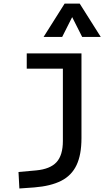

<svg xmlns="http://www.w3.org/2000/svg" viewBox="-20 -815 626 1069"><path d="M87.9 234.4 83 142.6 180.7 133.8Q259.3 126.5 294.7 87.9Q330.1 49.3 330.1 -30.3V-432.6H128.9V-517.6H433.6V-45.9Q433.6 46.4 406.2 104.2Q378.9 162.1 320.8 191.7Q262.7 221.2 170.9 228.5ZM222.7 -609.4 339.8 -794.9H423.8L541 -609.4H437.5L381.8 -719.7L326.2 -609.4Z"/></svg>

Font: Caskaydia Cove
Style: Regular
Weight: 400
Monospace: yes
Designer: Aaron Bell
Foundry: Saja Typeworks
Version: Version 4.300; ttfautohint (v1.8.3)